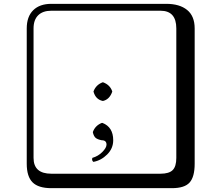

<svg xmlns="http://www.w3.org/2000/svg" viewBox="-20 -774 1140 1006"><path d="M470.2 -293V-295.9Q483.4 -330.1 518.1 -342.8H520Q556.2 -329.6 567.9 -295.9V-293Q553.7 -252.9 520 -245.1H518.1Q481.4 -252.9 470.2 -293ZM466.8 -79.1V-83Q479 -116.2 513.2 -129.9H517.1Q573.2 -107.9 573.2 -39.1Q573.2 3.9 541.5 35.4Q509.8 66.9 469.2 74.2Q459.5 66.4 463.9 53.2Q494.6 44.4 516.4 22.2Q538.1 0 538.1 -16.1Q538.1 -39.1 513.2 -39.1Q492.2 -43 481.9 -51Q471.7 -59.1 466.8 -79.1ZM249 -717.8Q204.1 -717.8 179.9 -693.8Q155.8 -669.9 155.8 -625V53.2Q155.8 136.2 249 136.2H820.8Q865.7 136.2 884.8 117.2Q903.8 98.1 903.8 53.2V-625Q903.8 -717.8 820.8 -717.8ZM1000 84Q1000 152.8 973.4 182.4Q946.8 211.9 880.9 211.9H249Q181.2 211.9 150.6 181.4Q120.1 150.9 120.1 84V-625Q120.1 -687 154.1 -720.5Q188 -753.9 249 -753.9H851.1Q920.9 -753.9 960.4 -721.9Q1000 -689.9 1000 -625Z"/></svg>

Font: Linux Biolinum Keyboard
Style: Regular
Weight: 700
Designer: Philipp H. Poll
Foundry: Philipp H. Poll
Version: Version 0.6.1 ; ttfautohint (v0.9)